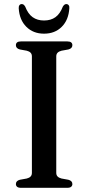

<svg xmlns="http://www.w3.org/2000/svg" viewBox="-20 -898 422 918"><path d="M249 -71.5Q249 -60.5 255.5 -54Q262 -47.5 274 -44.5L307 -38.5Q326 -33.5 326 -18Q326 -10 320.2 -5Q314.5 0 301.5 0H80.5Q67.5 0 61.8 -5Q56 -10 56 -18Q56 -33.5 75 -38.5L108 -44.5Q120 -47.5 126.2 -54Q132.5 -60.5 132.5 -71.5V-628.5Q132.5 -639.5 126.2 -646Q120 -652.5 108 -655.5L75 -661.5Q56 -666.5 56 -682Q56 -690.5 61.8 -695.2Q67.5 -700 80.5 -700H301.5Q314.5 -700 320.2 -695.2Q326 -690.5 326 -682Q326 -666.5 307 -661.5L274 -655.5Q262 -652.5 255.5 -646Q249 -639.5 249 -628.5ZM190.5 -800Q223 -800 245 -815.8Q267 -831.5 280.5 -866.5Q284.5 -873 288.5 -875.8Q292.5 -878.5 297 -878.5Q304 -878.5 308.2 -873.2Q312.5 -868 311.5 -858.5Q308 -802.5 275.2 -769.8Q242.5 -737 190.5 -737Q139 -737 106 -769.8Q73 -802.5 69.5 -858.5Q69 -868 73 -873.2Q77 -878.5 84 -878.5Q89 -878.5 92.8 -875.8Q96.5 -873 100.5 -866.5Q114 -831.5 136.2 -815.8Q158.5 -800 190.5 -800Z"/></svg>

Font: Fraunces 12pt
Style: Regular
Weight: 400
Version: Version 1.000;[b76b70a41]